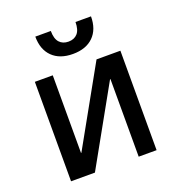

<svg xmlns="http://www.w3.org/2000/svg" viewBox="-128 -804 836 907"><g transform="rotate(-20 290.0 -350.0)"><path d="M75 -500H165V-110H167L385 -500H505V0H415V-390H413L195 0H75ZM290 -562Q224 -562 187 -598.5Q150 -635 150 -700H228Q228 -661 244.5 -642.5Q261 -624 290 -624Q319 -624 335.5 -642.5Q352 -661 352 -700H430Q430 -635 393 -598.5Q356 -562 290 -562Z"/></g></svg>

Font: PT Root UI Medium
Style: Regular
Weight: 500
Designer: Vitaly Kuzmin
Foundry: ParaType Ltd.
Version: Version 2.001G